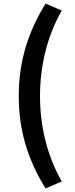

<svg xmlns="http://www.w3.org/2000/svg" viewBox="-20 -853 418 1075"><path d="M235 202 326 163C242 17 204 -151 204 -315C204 -479 242 -648 326 -794L235 -833C140 -678 85 -515 85 -315C85 -115 140 48 235 202Z"/></svg>

Font: Noto Sans JP
Style: Bold
Weight: 700
Designer: Ryoko NISHIZUKA 西塚涼子 (kana, bopomofo & ideographs); Paul D. Hunt (Latin, Greek & Cyrillic); Sandoll Communications 산돌커뮤니
Foundry: Adobe
Version: Version 2.004;hotconv 1.0.118;makeotfexe 2.5.65603